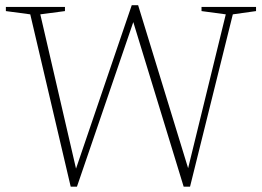

<svg xmlns="http://www.w3.org/2000/svg" viewBox="-20 -709 1004 736"><path d="M496.5 -640.5 275 6.5H251L96 -654L2.5 -666.5V-682.5H229V-666.5L134.5 -654L277 -38.5L262 -35L485 -689H509.5L709 -38.5L694 -35L845.5 -654L752.5 -666.5V-682.5H961.5V-666.5L872.5 -654L708.5 6.5H684L486 -640.5Z"/></svg>

Font: Newsreader ExtraLight
Style: Regular
Weight: 250
Designer: Hugues Gentile
Foundry: Production Type
Version: Version 1.003